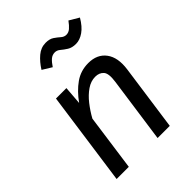

<svg xmlns="http://www.w3.org/2000/svg" viewBox="-217 -894 1014 1014"><g transform="rotate(-45 290.0 -387.0)"><path d="M384 -539Q450 -539 483.5 -494Q517 -449 506 -370L454 0H363L415 -368Q423 -424 406 -443Q389 -462 359 -462Q326 -462 295.5 -441Q265 -420 239 -387Q213 -354 192 -316L148 0H57L131 -527H209L201 -424Q238 -476 282.5 -507.5Q327 -539 384 -539ZM410 -656Q381 -656 362 -668Q343 -680 329 -692Q315 -704 299 -704Q280 -704 265.5 -691.5Q251 -679 236 -656L184 -688Q207 -725 236 -749.5Q265 -774 301 -774Q330 -774 347.5 -762Q365 -750 378.5 -738Q392 -726 408 -726Q425 -726 439 -738Q453 -750 469 -772L523 -740Q498 -697 468.5 -676.5Q439 -656 410 -656Z"/></g></svg>

Font: Fira Sans Variable
Style: Italic
Weight: 397
Italic angle: -8°
Designer: Carrois Corporate & Edenspiekermann AG
Foundry: Carrois Corporate GbR & Edenspiekermann AG
Version: Version 4.202